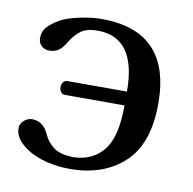

<svg xmlns="http://www.w3.org/2000/svg" viewBox="-63 -565 633 629"><g transform="rotate(10 253.5 -251.0)"><path d="M132 -259Q132 -268 137 -275Q142 -282 150 -282H349Q349 -462 220 -462Q184 -462 164.5 -447.5Q145 -433 130 -408Q119 -389 106.5 -379.5Q94 -370 74 -370Q59 -370 48.5 -380Q38 -390 38 -406Q38 -428 52.5 -443.5Q67 -459 92 -473Q114 -485 154 -493.5Q194 -502 226 -502Q457 -502 457 -261Q457 -127 388.5 -63.5Q320 0 208 0Q166 0 129.5 -9.5Q93 -19 69 -34Q20 -65 20 -102Q20 -118 32.5 -128.5Q45 -139 59 -139Q96 -139 114 -99Q126 -72 149 -56Q172 -40 217 -40Q279 -43 314 -87.5Q349 -132 349 -236H150Q142 -236 137 -243Q132 -250 132 -259Z"/></g></svg>

Font: Marmelad for Arash.Academy
Style: Regular
Weight: 400
Designer: Manvel Shmavonyan
Foundry: Cyreal
Version: Version 1.110;Glyphs 3.2 (3202)